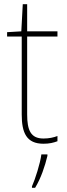

<svg xmlns="http://www.w3.org/2000/svg" viewBox="-20 -678 319 919"><path d="M188 -15C127 -15 110 -55 110 -130V-503H255V-528H110V-658H89L82 -528L14 -524V-503H84V-130C84 -42 107 10 188 10C217 10 236 5 255 -2V-27C237 -20 215 -15 188 -15ZM207 68V61H178C173 103 148 181 133 214V221H148C176 175 195 118 207 68Z"/></svg>

Font: Noto Sans Sinhala UI SemiCondensed Thin
Style: Regular
Weight: 100
Width: 4
Designer: Jelle Bosma - Monotype Design Team
Foundry: Monotype Imaging Inc.
Version: Version 2.006